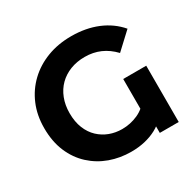

<svg xmlns="http://www.w3.org/2000/svg" viewBox="-157 -884 1084 1067"><g transform="rotate(-30 385.5 -350.0)"><path d="M394.5 11.8Q322.7 11.8 258.7 -11.2Q194.7 -34.2 145.1 -79.7Q95.5 -125.2 67.4 -191.4Q39.3 -257.6 39.3 -344Q39.3 -425.6 67.7 -492.8Q96.1 -560 147.8 -609.2Q199.6 -658.4 269.7 -685.1Q339.8 -711.8 423.8 -711.8Q516.9 -711.8 591.5 -681Q666.1 -650.2 716.6 -591.3L613.3 -495.1Q574.9 -535.5 530 -555Q485.2 -574.5 431.6 -574.5Q381.1 -574.5 339 -558.3Q297 -542 266.5 -511.9Q236.1 -481.8 219.6 -439.3Q203 -396.9 203 -345.4Q203 -289.6 220 -247.8Q236.9 -206.1 266.5 -178.3Q296 -150.6 333.6 -136.6Q371.1 -122.7 413 -122.7Q466 -122.7 514.2 -144.2Q562.3 -165.7 592.6 -210.6L661.8 -143.7Q626.4 -62.5 556.5 -25.4Q486.6 11.8 394.5 11.8ZM582.5 0V-91.8L556.2 -110.2V-361.2H703.9V0Z"/></g></svg>

Font: Montserrat Alternates Thin
Style: Regular
Weight: 100
Designer: Julieta Ulanovsky
Foundry: Julieta Ulanovsky
Version: Version 9.000